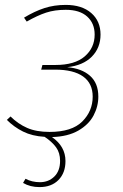

<svg xmlns="http://www.w3.org/2000/svg" viewBox="-20 -549 503 783"><path d="M381 -155Q381 -115 361.5 -78Q342 -41 299.5 -16.5Q257 8 192 10Q247 48 247 108Q247 156 218.5 185Q190 214 141 214Q103 214 74 197L84 180Q110 194 143 194Q178 194 201.5 171Q225 148 225 107Q225 74 208.5 51.5Q192 29 162 9Q111 6 74 -12.5Q37 -31 8 -60L23 -74Q53 -44 90.5 -27.5Q128 -11 182 -11Q273 -11 315.5 -53.5Q358 -96 358 -155Q358 -209 319 -237Q280 -265 205 -265H148L153 -284H206Q285 -284 325.5 -319Q366 -354 366 -408Q366 -454 335.5 -481.5Q305 -509 248 -509Q203 -509 168 -497.5Q133 -486 89 -461L78 -477Q121 -503 161 -516Q201 -529 248 -529Q314 -529 352 -496Q390 -463 390 -408Q390 -354 354.5 -318Q319 -282 254 -275Q313 -270 347 -240Q381 -210 381 -155Z"/></svg>

Font: FiraGO Thin
Style: Italic
Weight: 100
Italic angle: -8°
Designer: bBox Type GmbH
Foundry: bBox Type GmbH
Version: Version 1.001